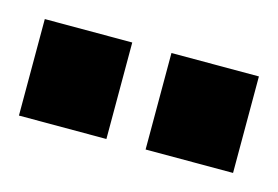

<svg xmlns="http://www.w3.org/2000/svg" viewBox="-36 -784 356 246"><g transform="rotate(15 142.0 -661.0)"><path d="M0 -597V-725H116V-597ZM168 -597V-725H284V-597Z"/></g></svg>

Font: Archivo Condensed Black
Style: Regular
Weight: 900
Width: 3
Designer: Hector Gatti
Foundry: Omnibus-Type
Version: Version 2.001